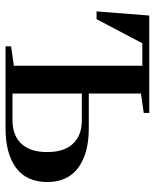

<svg xmlns="http://www.w3.org/2000/svg" viewBox="47 -605 558 692"><g transform="rotate(90 326.0 -259.0)"><path d="M147 -20 217 -30V-493H136L49 -328H21L36 -518H387V-498L317 -488V-300H443Q533 -300 584.5 -262Q636 -224 636 -150Q636 -76 585 -38Q534 0 443 0H147ZM413 -25Q468 -25 498 -57Q528 -89 528 -149V-151Q528 -211 498 -243Q468 -275 413 -275H317V-25Z"/></g></svg>

Font: Prata
Style: Regular
Weight: 400
Designer: Ivan Petrov
Foundry: Cyreal
Version: Version 2.000